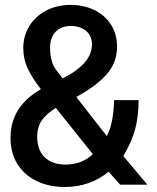

<svg xmlns="http://www.w3.org/2000/svg" viewBox="-20 -754 640 784"><path d="M23 -190.5Q23 -254.5 53 -303.5Q83 -352.5 147 -390Q113 -432.5 94 -472.5Q75 -512.5 75 -557.5Q75 -608.5 100.5 -648.8Q126 -689 170 -711.5Q214 -734 268.5 -734Q321 -734 364.2 -713.5Q407.5 -693 432.8 -654Q458 -615 458 -563Q458 -500 416.5 -451.8Q375 -403.5 291.5 -358L416 -198.5Q431 -225.5 438 -264.5Q445 -303.5 446 -345H546Q546 -279.5 532 -227Q518 -174.5 483.5 -117L581.5 0H470.5L423.5 -53Q387 -22.5 342 -6.5Q297 9.5 245 9.5Q180.5 9.5 130.2 -14.5Q80 -38.5 51.5 -83.8Q23 -129 23 -190.5ZM359 -124.5 208 -313.5Q169.5 -289.5 150.8 -262.8Q132 -236 132 -195.5Q132 -141.5 162.5 -111.8Q193 -82 248 -82Q281.5 -82 309.5 -93Q337.5 -104 359 -124.5ZM210 -467.5 236 -434Q355.5 -494 355.5 -572Q355.5 -609 330.5 -628.5Q305.5 -648 269.5 -648Q231 -648 207.8 -624.8Q184.5 -601.5 184.5 -560Q184.5 -500 210 -467.5Z"/></svg>

Font: JuliaMono
Style: Bold
Weight: 700
Monospace: yes
Designer: cormullion
Foundry: corm
Version: Version 0.055; ttfautohint (v1.8.4)